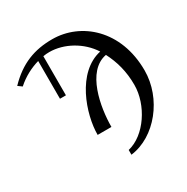

<svg xmlns="http://www.w3.org/2000/svg" viewBox="-197 -844 1195 1229"><g transform="rotate(-30 400.5 -229.0)"><path d="M40 -508C91 -554 151 -584 207 -600V-321H251V-610C267 -613 282 -614 297 -614C404 -614 518 -552 581 -454C388 -412 300 -152 300 0H402C402 -142 444 -388 602 -417C641 -341 664 -260 664 -160C664 -12 556 152 424 183V218C611 195 767 -1 767 -207C767 -506 565 -676 354 -676C223 -676 115 -637 11 -529Z"/></g></svg>

Font: XITS Math
Style: Regular
Weight: 400
Designer: MicroPress Inc., with final additions and corrections provided by Coen Hoffman, Elsevier (retired)
Version: Version 1.108